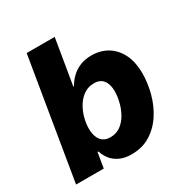

<svg xmlns="http://www.w3.org/2000/svg" viewBox="-169 -864 969 1008"><g transform="rotate(-30 315.5 -360.0)"><path d="M342.3 8.8Q300.3 8.8 270.8 -5.4Q241.2 -19.5 223.6 -42.2Q206.1 -64.9 198.2 -91.3H192.4L177.2 0H9.3L129.9 -727.5H299.8L253.9 -452.1H257.8Q272 -478 294.4 -499.8Q316.9 -521.5 347.4 -534.2Q377.9 -546.9 417 -546.9Q470.2 -546.9 512 -522.5Q553.7 -498 578.4 -450Q603 -401.9 603 -330.6Q603 -273.9 587.4 -214.4Q571.8 -154.8 539.6 -104.2Q507.3 -53.7 458.3 -22.5Q409.2 8.8 342.3 8.8ZM290.5 -124.5Q327.1 -124.5 353.5 -144.3Q379.9 -164.1 396.7 -194.6Q413.6 -225.1 421.9 -259.3Q430.2 -293.5 430.2 -322.8Q430.2 -365.7 411.6 -389.6Q393.1 -413.6 356 -413.6Q321.3 -413.6 294.9 -395.8Q268.6 -377.9 250.5 -348.9Q232.4 -319.8 223.1 -285.6Q213.9 -251.5 213.9 -218.8Q213.9 -174.8 233.6 -149.7Q253.4 -124.5 290.5 -124.5Z"/></g></svg>

Font: Inter 18pt ExtraBold
Style: Italic
Weight: 800
Italic angle: -9.3988°
Designer: Rasmus Andersson
Foundry: rsms
Version: Version 4.001;git-66647c0bb